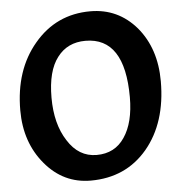

<svg xmlns="http://www.w3.org/2000/svg" viewBox="-51 -749 764 809"><g transform="rotate(-5 330.5 -344.5)"><path d="M360.4 -700.2Q477.5 -700.2 554.7 -610.4Q630.9 -519.5 630.9 -380.9Q630.9 -205.1 540 -96.7Q449.2 10.7 300.8 10.7Q185.5 10.7 108.4 -81.1Q30.3 -173.8 30.3 -309.6Q30.3 -480.5 123 -589.8Q215.8 -700.2 360.4 -700.2ZM495.1 -325.2Q495.1 -578.1 329.1 -578.1Q252.9 -578.1 210 -521.5Q166 -464.8 166 -351.6Q166 -240.2 212.9 -168Q258.8 -94.7 335 -94.7Q412.1 -94.7 453.1 -156.2Q495.1 -217.8 495.1 -325.2Z"/></g></svg>

Font: Acme Polish
Style: Regular
Weight: 400
Designer: Juan Pablo del Peral
Version: Version 1.002